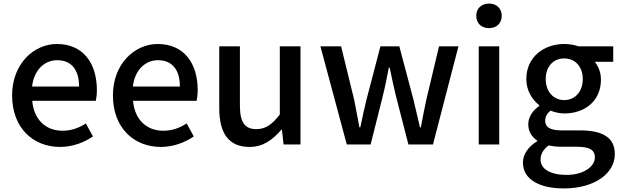

<svg xmlns="http://www.w3.org/2000/svg" viewBox="-20 -811 3487 1078"><path d="M317 14C388 14 452 -11 502 -45L462 -118C422 -92 380 -77 331 -77C236 -77 170 -140 161 -245H518C521 -259 524 -281 524 -304C524 -459 445 -564 299 -564C171 -564 48 -454 48 -275C48 -93 166 14 317 14ZM160 -325C171 -421 232 -473 301 -473C381 -473 424 -419 424 -325Z M883 14C954 14 1018 -11 1068 -45L1028 -118C988 -92 946 -77 897 -77C802 -77 736 -140 727 -245H1084C1087 -259 1090 -281 1090 -304C1090 -459 1011 -564 865 -564C737 -564 614 -454 614 -275C614 -93 732 14 883 14ZM726 -325C737 -421 798 -473 867 -473C947 -473 990 -419 990 -325Z M1381 14C1456 14 1510 -25 1560 -83H1563L1572 0H1667V-551H1551V-168C1506 -110 1470 -86 1419 -86C1355 -86 1327 -124 1327 -218V-551H1211V-204C1211 -64 1263 14 1381 14Z M1927 0H2061L2129 -271C2142 -323 2152 -374 2163 -431H2168C2180 -374 2190 -324 2203 -272L2273 0H2411L2554 -551H2445L2374 -253C2362 -199 2353 -149 2343 -96H2338C2325 -149 2314 -199 2301 -253L2222 -551H2116L2038 -253C2025 -200 2014 -149 2003 -96H1998C1988 -149 1979 -199 1968 -253L1895 -551H1779Z M2668 0H2783V-551H2668ZM2726 -653C2768 -653 2797 -680 2797 -723C2797 -763 2768 -791 2726 -791C2683 -791 2654 -763 2654 -723C2654 -680 2683 -653 2726 -653Z M3145 247C3321 247 3432 161 3432 54C3432 -39 3364 -79 3235 -79H3133C3063 -79 3041 -101 3041 -133C3041 -160 3054 -175 3071 -190C3095 -180 3124 -174 3148 -174C3263 -174 3354 -243 3354 -364C3354 -405 3339 -441 3319 -464H3423V-551H3228C3207 -558 3179 -564 3148 -564C3034 -564 2935 -491 2935 -367C2935 -301 2970 -249 3008 -220V-216C2976 -195 2946 -158 2946 -114C2946 -70 2968 -41 2996 -22V-18C2945 13 2916 56 2916 102C2916 198 3012 247 3145 247ZM3148 -249C3091 -249 3044 -293 3044 -367C3044 -441 3090 -483 3148 -483C3206 -483 3252 -440 3252 -367C3252 -293 3205 -249 3148 -249ZM3161 171C3070 171 3015 138 3015 85C3015 57 3028 29 3061 5C3084 11 3109 13 3135 13H3218C3284 13 3320 27 3320 73C3320 124 3257 171 3161 171Z"/></svg>

Font: Noto Sans CJK HK Medium
Style: Regular
Weight: 500
Designer: Ryoko NISHIZUKA 西塚涼子 (kana, bopomofo & ideographs); Paul D. Hunt (Latin, Greek & Cyrillic); Sandoll Communications 산돌커뮤니
Foundry: Adobe
Version: Version 2.004;hotconv 1.0.118;makeotfexe 2.5.65603